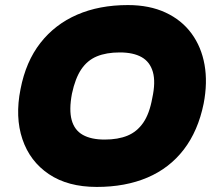

<svg xmlns="http://www.w3.org/2000/svg" viewBox="-20 -729 851 758"><path d="M362 9Q248 9 173 -41.5Q98 -92 68.5 -179.5Q39 -267 61 -377Q82 -486 139.5 -559.5Q197 -633 284.5 -671Q372 -709 485 -709Q570 -709 633.5 -679.5Q697 -650 736 -597Q775 -544 787.5 -473.5Q800 -403 784 -320Q762 -212 705.5 -138.5Q649 -65 562 -28Q475 9 362 9ZM393 -178Q446 -178 483.5 -193.5Q521 -209 545.5 -244.5Q570 -280 581 -341Q595 -405 583.5 -445Q572 -485 539 -503.5Q506 -522 453 -522Q400 -522 362.5 -506.5Q325 -491 301 -455.5Q277 -420 264 -359Q252 -295 263 -255Q274 -215 307 -196.5Q340 -178 393 -178Z"/></svg>

Font: REM ExtraBold
Style: Italic
Weight: 800
Italic angle: -11°
Designer: Octavio Pardo
Foundry: Ashler Design
Version: Version 1.005;gftools[0.9.28]